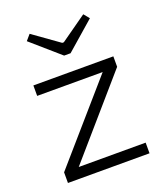

<svg xmlns="http://www.w3.org/2000/svg" viewBox="-133 -808 772 898"><g transform="rotate(-20 253.0 -358.5)"><path d="M237 -566 96 -689 120 -717 249 -625H257L387 -717L410 -689L269 -566ZM456 -53V0H50V-53L380 -432H54V-484H452V-432L123 -53Z"/></g></svg>

Font: Exo 2.0 Light
Style: Regular
Weight: 300
Designer: Natanael Gama
Version: Version 1.001;PS 001.001;hotconv 1.0.70;makeotf.lib2.5.58329